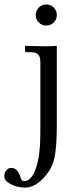

<svg xmlns="http://www.w3.org/2000/svg" viewBox="-71 -639 359 872"><path d="M105.2 -536.9Q91.3 -550.8 91.3 -570.8Q91.3 -590.8 105.2 -604.7Q119.1 -618.7 139.2 -618.7Q159.2 -618.7 173.1 -604.7Q187 -590.8 187 -570.8Q187 -550.8 173.1 -536.9Q159.2 -522.9 139.2 -522.9Q119.1 -522.9 105.2 -536.9ZM187 -428.7V-66.9Q187 35.6 174.6 85Q162.1 134.3 122.1 174.3Q83.5 212.9 42 212.9Q8.8 212.9 -21.2 198Q-51.3 183.1 -51.3 162.1Q-51.3 144 -42.2 133.8Q-33.2 123.5 -19.5 123.5Q-3.4 123.5 7.1 136.5Q17.6 149.4 22.5 167.5Q26.4 183.6 38.1 183.6Q71.8 183.6 92 125.5Q112.3 67.4 112.3 -36.6V-357.9Q112.3 -380.4 102.8 -391.1Q93.3 -401.9 69.3 -401.9H50.3Q42.5 -401.9 42.5 -410.2V-428.7L44.4 -430.7Q112.3 -428.7 147.9 -428.7L185.1 -430.7Z"/></svg>

Font: Libertinage
Style: b
Weight: 400
Designer: OSP
Foundry: OSP
Version: Version 1.0; 2008; OFL relea